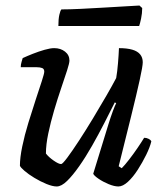

<svg xmlns="http://www.w3.org/2000/svg" viewBox="-20 -674 595 694"><path d="M185 0Q170 0 148 -9Q126 -18 104.5 -31Q83 -44 68.5 -56.5Q54 -69 52 -75Q52 -104 60.5 -145Q69 -186 82.5 -230Q96 -274 109 -313.5Q122 -353 131 -380.5Q140 -408 140 -415Q140 -425 132.5 -428Q125 -431 113 -431H55Q55 -441 58 -450.5Q61 -460 62 -464Q77 -471 98.5 -479.5Q120 -488 141 -494Q162 -500 176 -500Q199 -500 215 -487.5Q231 -475 231 -455Q231 -446 222.5 -419.5Q214 -393 201 -355Q188 -317 175.5 -274.5Q163 -232 154.5 -191.5Q146 -151 146 -119Q156 -106 174 -93.5Q192 -81 201 -81Q206 -81 223.5 -104.5Q241 -128 265.5 -165.5Q290 -203 316 -246Q342 -289 364.5 -328Q387 -367 400 -392Q404 -415 406.5 -445.5Q409 -476 410 -500Q439 -500 458 -494.5Q477 -489 486.5 -477.5Q496 -466 496 -449Q496 -435 485 -385Q474 -335 454.5 -256Q435 -177 409 -73L420 -66Q431 -77 446.5 -97Q462 -117 477 -139Q492 -161 501 -176Q510 -176 517.5 -172Q525 -168 527 -163Q522 -142 508.5 -114.5Q495 -87 478 -60.5Q461 -34 442.5 -17Q424 0 408 0Q393 0 372.5 -8.5Q352 -17 336 -28Q320 -39 317 -46L372 -225Q380 -251 388 -272.5Q396 -294 400 -301L395 -304Q378 -270 357 -229Q336 -188 313 -147.5Q290 -107 266.5 -73.5Q243 -40 222.5 -20Q202 0 185 0ZM191 -580Q191 -605 194.5 -620.5Q198 -636 202 -640Q232 -640 272.5 -642Q313 -644 355 -646.5Q397 -649 431.5 -651Q466 -653 484 -654L494 -645Q494 -626 490 -607Q486 -588 483 -580Z"/></svg>

Font: Texturina Medium 12pt Medium
Style: Italic
Weight: 500
Italic angle: -11°
Version: Version 1.002